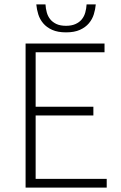

<svg xmlns="http://www.w3.org/2000/svg" viewBox="-20 -858 555 878"><path d="M97 0V-659H458V-619H143V-370H407V-330H143V-40H468V0ZM282 -710Q244 -710 218.5 -721.5Q193 -733 177.5 -751.5Q162 -770 155 -792.5Q148 -815 146 -838H188Q189 -819 194 -801Q199 -783 210 -769.5Q221 -756 238.5 -748Q256 -740 282 -740Q307 -740 325 -748Q343 -756 354 -769.5Q365 -783 370 -801Q375 -819 376 -838H418Q416 -815 409 -792.5Q402 -770 386.5 -751.5Q371 -733 345.5 -721.5Q320 -710 282 -710Z"/></svg>

Font: hySource Sans Pro Light
Style: Regular
Weight: 300
Designer: Paul D. Hunt
Foundry: Adobe Systems Incorporated
Version: Version 2.021;PS 2.000;hotconv 1.0.86;makeotf.lib2.5.63406